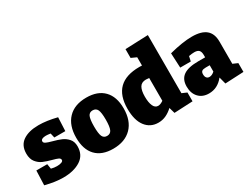

<svg xmlns="http://www.w3.org/2000/svg" viewBox="-74 -1330 2435 1891"><g transform="rotate(-30 1143.5 -385.0)"><path d="M313 -349Q370 -334 408 -317.5Q446 -301 474.5 -268.5Q503 -236 503 -183Q503 -84 426.5 -34.5Q350 15 228 15Q139 15 26 -14L32 -179H156L165 -123Q198 -114 231 -114Q261 -114 281.5 -121.5Q302 -129 302 -144Q302 -161 282 -170.5Q262 -180 219 -191Q163 -206 124.5 -222.5Q86 -239 57.5 -275Q29 -311 29 -371Q29 -465 95 -510Q161 -555 273 -555Q364 -555 480 -526L473 -372H348L336 -424Q303 -429 284 -429Q257 -429 241.5 -421Q226 -413 226 -397Q226 -381 247 -371Q268 -361 313 -349Z M1083 -280Q1083 -140 1007 -62.5Q931 15 797 15Q669 15 601 -56.5Q533 -128 533 -261Q533 -400 607 -477.5Q681 -555 816 -555Q944 -555 1013.5 -483.5Q1083 -412 1083 -280ZM741 -270Q741 -189 755.5 -157Q770 -125 807 -125Q845 -125 860 -158Q875 -191 875 -272Q875 -352 860 -383.5Q845 -415 807 -415Q770 -415 755.5 -383Q741 -351 741 -270Z M1650 -124 1705 -100V0L1494 10L1475 -57Q1436 -21 1396 -3Q1356 15 1311 15Q1220 15 1166.5 -55Q1113 -125 1113 -255Q1113 -555 1420 -555Q1440 -555 1450 -554V-648L1390 -675V-775L1650 -785ZM1391 -130Q1416 -130 1450 -153V-412Q1431 -415 1414 -415Q1363 -415 1342 -379Q1321 -343 1321 -274Q1321 -207 1338.5 -168.5Q1356 -130 1391 -130Z M2229 -124 2284 -100V0L2073 10L2052 -70Q1985 15 1886 15Q1813 15 1770 -31Q1727 -77 1727 -154Q1727 -236 1781.5 -274.5Q1836 -313 1951 -313H2029V-339Q2029 -377 2013 -393.5Q1997 -410 1961 -410Q1932 -410 1898 -403L1886 -348H1766L1758 -515Q1912 -555 2017 -555Q2124 -555 2176.5 -511Q2229 -467 2229 -376ZM1971 -124Q2000 -124 2029 -151V-223H1984Q1953 -223 1940 -213Q1927 -203 1927 -178Q1927 -151 1939 -137.5Q1951 -124 1971 -124Z"/></g></svg>

Font: Bitter Pro Black
Style: Regular
Weight: 900
Designer: Sol Matas, and Bitter project Authors
Foundry: Sol Matas
Version: Version 1.010